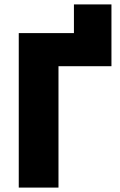

<svg xmlns="http://www.w3.org/2000/svg" viewBox="-20 -850 545 870"><path d="M315 -830H485V-550H245V0H65V-700H315Z"/></svg>

Font: Tilda Sans Black
Style: Regular
Weight: 900
Designer: ParaType Ltd
Foundry: ParaType Ltd
Version: Version 1.009